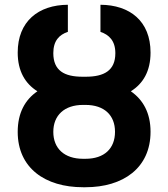

<svg xmlns="http://www.w3.org/2000/svg" viewBox="-20 -780 710 810"><path d="M330.3 -337.4H340.6C420.1 -337.4 465.2 -293.7 465.2 -224.1C465.2 -153.4 420.1 -110.1 340.6 -110.1H330.3C251.8 -110.1 204.9 -153.4 204.9 -223.7C204.9 -293.7 251.8 -337.4 330.3 -337.4ZM54.7 -223.7C54.7 -71 170.5 9.9 330.3 9.9H340.6C499.3 9.9 615.1 -71 615.1 -224.1C615.1 -303.3 583.8 -359 532 -394.9C583.8 -427.2 615.1 -479.8 615.1 -558.2C615.1 -691.4 527.3 -759.2 403.8 -759.9V-645.6C440 -633.5 466.6 -608 466.6 -555.8C466.6 -482.6 419.7 -456.3 341.6 -456.3H328.5C251.4 -456.3 204.9 -481.9 204.9 -555.8C204.9 -608 229.8 -633.5 266.3 -645.6V-759.9C141.7 -759.2 54.7 -689.6 54.7 -558.2C54.7 -479.8 86.3 -427.2 137.8 -394.9C85.6 -359.4 54.7 -303.3 54.7 -223.7Z"/></svg>

Font: Magic Ui Pro
Style: Bold
Weight: 700
Designer: Stefan Endress, Andreas Faust
Version: Version 1.000;FEAKit 1.0